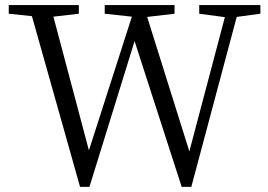

<svg xmlns="http://www.w3.org/2000/svg" viewBox="-20 -732 1062 760"><path d="M296.9 7.8 106.4 -668 14.6 -677.7V-711.9H292V-677.7L191.4 -666L332 -136.7L502 -666L394.5 -677.7V-711.9H670.9V-677.7L562.5 -665L729.5 -132.8L870.1 -664.1L768.6 -677.7V-711.9H1010.7V-677.7L917 -665L737.3 7.8H699.2L512.7 -569.3L334 7.8Z"/></svg>

Font: Bpmf Zihi Only R
Style: R
Weight: 400
Foundry: But Ko
Version: Version 1.320